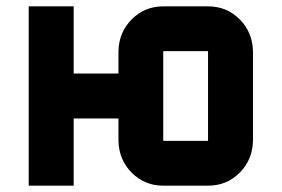

<svg xmlns="http://www.w3.org/2000/svg" viewBox="-20 -587 891 607"><path d="M637.7 -141.6V-425.3H496.1V-141.6ZM779.8 -141.6Q778.3 -81.5 737.5 -40.8Q696.8 0 637.7 0H496.1Q437.5 0 396.7 -40.8Q356 -81.5 354.5 -141.6V-212.4H212.9V0H70.8V-566.9H212.9V-354.5H354.5V-425.3Q356 -485.4 396.7 -526.1Q437.5 -566.9 496.1 -566.9H637.7Q696.8 -566.9 737.5 -526.1Q778.3 -485.4 779.8 -425.3Z"/></svg>

Font: Blazma
Style: Regular
Weight: 400
Designer: GGBotNet
Version: 1.00